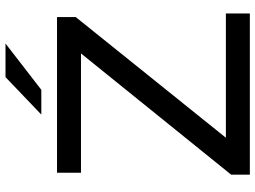

<svg xmlns="http://www.w3.org/2000/svg" viewBox="-135 -792 927 697"><g transform="rotate(-90 328.5 -443.5)"><path d="M628 0H43V-68L483 -613H50V-700H615V-632L177 -87H628ZM351 -757H261L397 -887H519Z"/></g></svg>

Font: Argentum Novus
Style: Regular
Weight: 400
Designer: Julieta Ulanovsky
Foundry: Julieta Ulanovsky
Version: Version 7.20;July 27, 2021;FontCreator 13.0.0.2683 64-bit